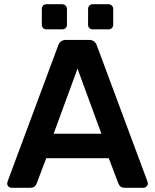

<svg xmlns="http://www.w3.org/2000/svg" viewBox="-20 -889 734 909"><path d="M35 0Q26 0 20 -6Q14 -12 14 -21L16 -30L256 -675Q266 -700 292 -700H402Q428 -700 438 -675L678 -30L680 -21Q680 -12 673.5 -6Q667 0 659 0H570Q549 0 541 -19L495 -140H199L153 -19Q145 0 124 0ZM234 -256H460L347 -564ZM200 -750Q190 -750 184 -756Q178 -762 178 -772V-846Q178 -856 184 -862.5Q190 -869 200 -869H274Q284 -869 290.5 -862.5Q297 -856 297 -846V-772Q297 -762 290.5 -756Q284 -750 274 -750ZM419 -750Q409 -750 403 -756Q397 -762 397 -772V-846Q397 -856 403 -862.5Q409 -869 419 -869H493Q503 -869 509.5 -862.5Q516 -856 516 -846V-772Q516 -762 509.5 -756Q503 -750 493 -750Z"/></svg>

Font: Rubik AZ
Style: Regular
Weight: 500
Designer: Hubert and Fischer
Foundry: Hubert & Fischer
Version: Version 2.000